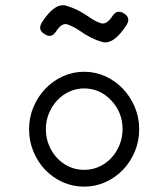

<svg xmlns="http://www.w3.org/2000/svg" viewBox="-20 -695 642 732"><path d="M300.8 -421.4Q343.8 -421.4 381.8 -404.1Q419.9 -386.7 448.5 -356.7Q477.1 -326.7 493.9 -286.9Q510.7 -247.1 510.7 -202.6Q510.7 -157.2 494.1 -117.4Q477.5 -77.6 449 -47.9Q420.4 -18.1 382.1 -0.7Q343.8 16.6 300.8 16.6Q257.3 16.6 219.2 -0.5Q181.2 -17.6 152.6 -47.4Q124 -77.1 107.4 -117.2Q90.8 -157.2 90.8 -202.6Q90.8 -247.6 107.7 -287.4Q124.5 -327.1 153.1 -356.9Q181.6 -386.7 219.7 -404.1Q257.8 -421.4 300.8 -421.4ZM403.8 -312.5Q360.4 -357.9 300.8 -357.9Q271 -357.9 244.4 -345.7Q217.8 -333.5 198 -312.3Q178.2 -291 166.5 -262.7Q154.8 -234.4 154.8 -202.6Q154.8 -170.9 166 -142.8Q177.2 -114.7 196.8 -93.5Q216.3 -72.3 242.9 -59.8Q269.5 -47.4 300.8 -47.4Q331.5 -47.4 358.2 -59.6Q384.8 -71.8 404.5 -93Q424.3 -114.3 435.8 -142.6Q447.3 -170.9 447.3 -202.6Q447.3 -266.6 403.8 -312.5ZM408.7 -633.8Q425.8 -660.6 453.1 -643.6Q479.5 -626.5 462.4 -599.6Q412.6 -522.5 368.9 -535.2Q325.2 -547.9 282.7 -578.6Q259.8 -594.2 237.5 -601.8Q215.3 -609.4 193.4 -574.7Q175.8 -547.4 149.4 -565.4Q122.6 -581.5 139.6 -609.4Q189 -686 232.7 -673.3Q276.4 -660.6 319.3 -630.4Q341.3 -614.3 363.8 -606.7Q386.2 -599.1 408.7 -633.8Z"/></svg>

Font: Erica Type
Style: Regular
Weight: 400
Designer: Peter Wiegel
Foundry: Peter Wiegel
Version: Version 1.000 2010 initial release